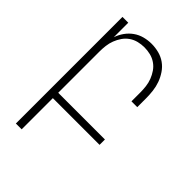

<svg xmlns="http://www.w3.org/2000/svg" viewBox="-218 -624 936 936"><g transform="rotate(45 250.0 -156.5)"><path d="M69 215V-520H109V-420Q117 -444 132 -465Q147 -486 167.5 -500.5Q188 -515 212.5 -521.5Q237 -528 262 -528Q288 -528 313 -521.5Q338 -515 358.5 -500.5Q379 -486 393.5 -464.5Q408 -443 416.5 -419.5Q425 -396 428 -370.5Q431 -345 431 -320V-260H391V-320Q391 -341 388.5 -362Q386 -383 378.5 -402.5Q371 -422 359 -439.5Q347 -457 329.5 -469Q312 -481 291.5 -486Q271 -491 250 -491Q229 -491 208.5 -486Q188 -481 170.5 -469Q153 -457 141 -439.5Q129 -422 121.5 -402.5Q114 -383 111.5 -362Q109 -341 109 -320V-37H431V0H109V215Z"/></g></svg>

Font: Iosevka Term Curly Extralight
Style: Regular
Weight: 200
Designer: Belleve Invis
Foundry: Belleve Invis
Version: Version 32.3.0